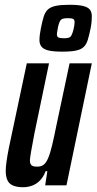

<svg xmlns="http://www.w3.org/2000/svg" viewBox="-20 -775 404 803"><path d="M77 8Q51 8 34.5 1Q18 -6 11 -21.5Q4 -37 4 -61Q4 -76 7.5 -101Q11 -126 17 -156L92 -510H185L124 -217Q115 -170 110.5 -144Q106 -118 105 -105Q105 -94 108.5 -88Q112 -82 118.5 -80Q125 -78 136 -78Q152 -78 162.5 -86Q173 -94 181.5 -114Q190 -134 198 -167.5Q206 -201 216 -251L271 -510H364L258 0H169L178 -59H171Q161 -34 146.5 -19.5Q132 -5 114 1.5Q96 8 77 8ZM240 -559Q203 -559 182.5 -564Q162 -569 153.5 -580Q145 -591 145 -607Q145 -617 146.5 -629.5Q148 -642 151 -657Q157 -687 163 -706Q169 -725 180.5 -735.5Q192 -746 213.5 -750.5Q235 -755 270 -755Q307 -755 327.5 -750Q348 -745 356 -734.5Q364 -724 364 -707Q364 -697 363 -684.5Q362 -672 359 -657Q353 -627 347 -608Q341 -589 330 -578.5Q319 -568 298 -563.5Q277 -559 240 -559ZM248 -615Q261 -615 268 -617.5Q275 -620 279 -627.5Q283 -635 287 -650Q289 -657 290.5 -667Q292 -677 292 -682Q292 -692 286.5 -695.5Q281 -699 263 -699Q250 -699 242.5 -696.5Q235 -694 231 -687Q227 -680 223 -664Q222 -657 220 -647Q218 -637 218 -631Q218 -622 224 -618.5Q230 -615 248 -615Z"/></svg>

Font: Saira UltraCondensed
Style: Bold Italic
Weight: 700
Width: 1
Italic angle: -12°
Designer: Hector Gatti with collaboration of the Omnibus-Type team
Foundry: Omnibus-Type
Version: Version 1.101